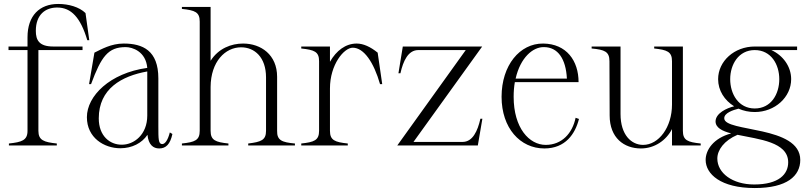

<svg xmlns="http://www.w3.org/2000/svg" viewBox="-20 -735 4082 970"><path d="M25 -10V0H267V-10C202 -17 174 -26 174 -74V-482H397V-500H249C177 -500 161 -533 161 -579C161 -662 210 -697 269 -697C340 -697 387 -646 421 -532H431L412 -669C380 -700 327 -715 274 -715C180 -715 119 -656 119 -547V-500H23V-482H119V-74C119 -26 90 -17 25 -10Z M588 14C647 14 697 -12 725 -54C730 -4 754 15 784 15C819 15 840 -7 851 -58L838 -66C828 -27 814 -7 799 -7C780 -8 780 -33 780 -97V-339C780 -480 701 -515 605 -515C541 -515 492 -486 457 -469L430 -310H440C492 -450 526 -497 615 -497C649 -497 717 -475 724 -392C535 -366 419 -250 419 -143C419 -39 506 14 588 14ZM594 -4C536 -4 479 -47 479 -137C479 -287 595 -351 724 -374V-319V-151C724 -55 657 -3 594 -4Z M899 -10V0H1134V-10C1069 -17 1044 -26 1044 -74V-296C1045 -424 1118 -496 1198 -496C1266 -496 1324 -446 1324 -344V-74C1324 -27 1299 -18 1234 -10V0H1470V-10C1404 -16 1379 -26 1380 -74V-347C1380 -458 1299 -515 1208 -515C1149 -515 1084 -491 1044 -428V-700H899V-690C965 -683 989 -674 989 -626V-74C989 -26 964 -17 899 -10Z M1647 -74V-288C1647 -409 1718 -494 1762 -494C1818 -494 1868 -421 1900 -310H1911L1888 -469C1851 -499 1815 -515 1782 -515C1726 -515 1679 -479 1647 -423V-500H1502V-490C1568 -483 1592 -474 1592 -426V-74C1592 -26 1567 -17 1502 -10V0H1737V-10C1672 -17 1647 -26 1647 -74Z M1987 0H2394L2417 -135H2407C2393 -73 2368 -18 2317 -18H2069L2416 -500H2015L1993 -365H2003C2017 -427 2042 -482 2093 -482H2333Z M2730 15C2837 15 2886 -59 2905 -134L2888 -140C2872 -62 2819 -3 2737 -3C2654 -3 2575 -88 2575 -246C2575 -273 2577 -297 2581 -320H2903C2903 -428 2842 -514 2724 -515C2606 -516 2514 -405 2514 -246C2514 -88 2608 15 2730 15ZM2585 -338C2609 -444 2672 -498 2728 -497C2799 -497 2839 -437 2844 -338Z M3218 15C3287 15 3346 -26 3375 -83V0H3520V-10C3454 -17 3430 -26 3430 -74V-500H3285V-490C3350 -483 3375 -474 3375 -426V-207C3375 -92 3308 -3 3229 -3C3170 -3 3115 -53 3115 -159V-500H2969V-490C3035 -484 3059 -474 3059 -426L3060 -152C3060 -38 3133 15 3218 15Z M3793 -169C3895 -169 3977 -244 3977 -335C3977 -399 3936 -455 3877 -482H4007V-500H3794H3793C3690 -500 3608 -426 3608 -335C3608 -278 3640 -228 3689 -198C3651 -189 3596 -163 3595 -122C3595 -90 3628 -73 3674 -61C3584 -37 3545 23 3545 73C3545 144 3621 215 3793 215C3956 215 4023 154 4023 73C4023 -102 3640 -66 3639 -137C3638 -164 3683 -179 3711 -186C3736 -175 3764 -169 3793 -169ZM3793 -187C3711 -187 3669 -260 3669 -335C3669 -409 3711 -482 3793 -482C3876 -482 3917 -409 3917 -335C3917 -260 3876 -187 3793 -187ZM3604 66C3604 23 3638 -25 3706 -54C3814 -31 3962 -18 3962 85C3962 145 3915 197 3790 197C3680 197 3604 139 3604 66Z"/></svg>

Font: Sprat Condensed Light
Style: Regular
Weight: 300
Width: 3
Designer: Ethan Nakache
Foundry: Collletttivo
Version: Version 2.000;Glyphs 3.2 (3217)